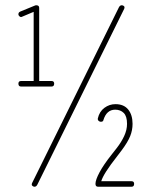

<svg xmlns="http://www.w3.org/2000/svg" viewBox="-20 -710 580 730"><path d="M60 -381Q50 -381 50 -392Q50 -402 60 -402H108V-665L63 -646Q59 -644 54.5 -647.5Q50 -651 50 -656Q50 -663 57 -666L113 -689Q115 -690 118 -690Q129 -690 129 -680V-402H176Q186 -402 186 -392Q186 -381 176 -381ZM111 0Q107 0 103 -3.5Q99 -7 102 -14L432 -682Q436 -690 443 -690Q448 -690 451.5 -686.5Q455 -683 452 -676L122 -8Q118 0 111 0ZM353 0Q343 0 343 -11Q343 -26 358.5 -55Q374 -84 405 -123L423 -146Q441 -169 452 -192.5Q463 -216 463 -239Q463 -268 450.5 -280.5Q438 -293 418 -293Q385 -293 373 -253Q372 -247 363 -247Q359 -247 355 -250.5Q351 -254 352 -260Q358 -286 377 -300Q396 -314 419 -314Q451 -314 467.5 -293.5Q484 -273 484 -239Q484 -215 475 -192.5Q466 -170 443 -139L427 -118Q398 -81 383.5 -58Q369 -35 365 -21H480Q490 -21 490 -11Q490 0 480 0Z"/></svg>

Font: Zen Loop
Style: Regular
Weight: 400
Designer: Yoshimichi Ohira
Foundry: A-1 Corp ZenFonts
Version: Version 1.000; ttfautohint (v1.8.3)